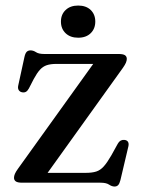

<svg xmlns="http://www.w3.org/2000/svg" viewBox="-20 -668 517 702"><path d="M429.2 -419.7 139.9 -16.3 121.2 -36H293.3Q316.9 -36 332 -40.9Q347 -45.7 359.4 -59.6Q371.8 -73.4 387 -99.8L410.3 -141.9Q415.8 -151.3 422.2 -154.4Q428.5 -157.4 435.8 -156.4Q444.6 -155.2 448.1 -149.2Q451.6 -143.2 449.5 -133.3L420.3 -9.5Q417 3.6 412 8.8Q406.9 14 398.9 14Q389 14 378.7 7Q368.3 0 347.5 0H61.5Q44.6 0 37.9 -4.7Q31.2 -9.4 31.2 -17.9Q31.2 -24.5 34.4 -32.2Q37.6 -39.8 45.6 -50.9L333.1 -451.4L349.5 -434.3H186.1Q165 -434.3 151 -429.6Q137 -425 126.1 -413Q115.1 -401 103.2 -378.8L85.6 -344.6Q80.7 -335.6 74.8 -332.3Q68.8 -329 60.6 -330.6Q52.4 -332.2 48.4 -338.7Q44.4 -345.2 46.7 -355.4L69.3 -459.3Q72.3 -473.1 77.6 -478.5Q83 -483.8 91.6 -483.8Q101.8 -483.8 111.7 -477.2Q121.6 -470.6 141.6 -470.6H413.3Q430.2 -470.6 436.9 -466.1Q443.6 -461.5 443.6 -452.7Q443.6 -446.4 440.4 -438.7Q437.2 -431.1 429.2 -419.7ZM265.8 -530.1Q237 -530.1 219.9 -546.5Q202.8 -562.8 202.8 -589.1Q202.8 -615.1 219.9 -631.4Q237 -647.7 265.8 -647.7Q294.9 -647.7 311.7 -631.4Q328.4 -615.1 328.4 -589.1Q328.4 -563.2 311.7 -546.7Q294.9 -530.1 265.8 -530.1Z"/></svg>

Font: Fraunces
Style: Regular
Weight: 900
Version: Version 1.000;[b76b70a41]